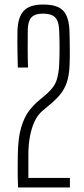

<svg xmlns="http://www.w3.org/2000/svg" viewBox="-20 -826 371 846"><path d="M59.5 0Q59 -15.5 58.8 -26Q58.5 -36.5 58.2 -45.5Q58 -54.5 58 -66.5Q58 -78.5 58 -96.8Q58 -115 58.5 -144Q59.5 -218 73 -263.5Q86.5 -309 107.2 -336.5Q128 -364 152 -383.5L190 -416Q221 -445 229.8 -473.5Q238.5 -502 240.5 -536.5Q242.5 -577 242.5 -617Q242.5 -657 240.5 -697.5Q238.5 -733.5 222.5 -749.8Q206.5 -766 169 -766Q134.5 -766 119 -749.8Q103.5 -733.5 102.5 -697.5Q102 -655.5 102 -613Q102 -570.5 103.5 -528.5H58.5Q58 -558 57.2 -587Q56.5 -616 56.5 -642.8Q56.5 -669.5 57 -692Q59.5 -753 85.8 -779.5Q112 -806 170 -806Q211.5 -806 236 -794.8Q260.5 -783.5 272.2 -758.5Q284 -733.5 286 -693Q286.5 -676.5 287 -655.5Q287.5 -634.5 287.5 -612.5Q287.5 -590.5 287.5 -570.8Q287.5 -551 286.5 -537Q284.5 -492 274.2 -462.5Q264 -433 246.2 -411Q228.5 -389 201.5 -366.5L164 -335Q144.5 -317.5 131.5 -289Q118.5 -260.5 111.8 -223.8Q105 -187 105 -144V-42H288V0Z"/></svg>

Font: Big Shoulders Display Thin Light
Style: Regular
Weight: 300
Version: Version 2.002